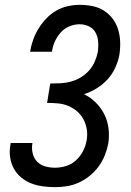

<svg xmlns="http://www.w3.org/2000/svg" viewBox="-20 -763 540 791"><path d="M207 8Q181 8 155.5 4.5Q130 1 107.5 -8Q85 -17 66.5 -32.5Q48 -48 36.5 -69.5Q25 -91 21.5 -116.5Q18 -142 23 -167Q23 -169 23.5 -171Q24 -173 24 -174H114Q114 -173 113.5 -172Q113 -171 113 -170Q110 -150 115 -130Q120 -110 133.5 -96.5Q147 -83 166.5 -77.5Q186 -72 207 -72Q229 -72 252 -79Q275 -86 293 -102.5Q311 -119 322 -140.5Q333 -162 337 -185Q341 -208 337.5 -230Q334 -252 324 -271Q314 -290 298 -304Q282 -318 261.5 -326.5Q241 -335 219 -337Q197 -339 174 -339L187 -419Q208 -419 229 -420Q250 -421 271 -426.5Q292 -432 311.5 -443.5Q331 -455 346 -471.5Q361 -488 370 -508.5Q379 -529 383 -549Q386 -570 384.5 -590.5Q383 -611 374 -628Q365 -645 347 -654Q329 -663 308 -663Q287 -663 266 -654.5Q245 -646 230 -629Q215 -612 206 -592Q197 -572 194 -550H104Q108 -575 116.5 -599Q125 -623 138.5 -645Q152 -667 170.5 -686.5Q189 -706 211.5 -719Q234 -732 259 -737.5Q284 -743 308 -743Q335 -743 360.5 -738Q386 -733 407.5 -719.5Q429 -706 444 -686Q459 -666 466.5 -642Q474 -618 475 -591.5Q476 -565 472 -538Q467 -511 455 -484.5Q443 -458 423.5 -436.5Q404 -415 379 -399.5Q354 -384 326 -375Q353 -362 374.5 -340.5Q396 -319 409.5 -292.5Q423 -266 427 -234.5Q431 -203 426 -171Q421 -146 411.5 -122.5Q402 -99 386.5 -77.5Q371 -56 350 -39Q329 -22 305 -11Q281 0 256 4Q231 8 207 8Z"/></svg>

Font: iosevka_custom_sans_ss08 Md
Style: Italic
Weight: 500
Italic angle: -10°
Designer: Belleve Invis
Foundry: Belleve Invis
Version: Version 10.3.0; ttfautohint (v1.8.3)